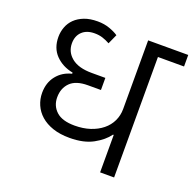

<svg xmlns="http://www.w3.org/2000/svg" viewBox="-124 -828 962 954"><g transform="rotate(20 357.0 -350.5)"><path d="M502 -198H498Q473 -163 424 -136Q375 -109 300 -109Q249 -109 211 -122Q173 -135 147.5 -157.5Q122 -180 109 -210Q96 -240 96 -273Q96 -327 125.5 -364Q155 -401 204 -413V-419Q148 -430 112.5 -466.5Q77 -503 77 -562Q77 -589 86.5 -614.5Q96 -640 115.5 -659Q135 -678 164.5 -689.5Q194 -701 235 -701Q270 -701 299 -690.5Q328 -680 345 -668L322 -617Q302 -628 283 -634Q264 -640 241 -640Q199 -640 175 -617Q151 -594 151 -555Q151 -509 187.5 -479.5Q224 -450 294 -450H366V-386H297Q234 -386 204 -356Q174 -326 174 -278Q174 -233 205.5 -204Q237 -175 303 -175Q348 -175 384.5 -187Q421 -199 447.5 -220.5Q474 -242 488 -271.5Q502 -301 502 -335V-698H714V-637H576V0H502Z"/></g></svg>

Font: IBM Plex Sans Devanagari
Style: Regular
Weight: 400
Designer: Mike Abbink, Paul van der Laan, Pieter van Rosmalen, Erin McLaughlin
Foundry: Bold Monday
Version: Version 1.1